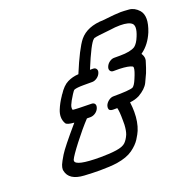

<svg xmlns="http://www.w3.org/2000/svg" viewBox="-138 -942 1097 1084"><g transform="rotate(-20 411.0 -400.0)"><path d="M310 -69Q367 -69 407 -75Q447 -81 463 -97Q479 -113 490 -139Q498 -160 500 -195V-223Q500 -275 494 -297H467Q444 -298 444 -316Q444 -323 447 -332Q454 -347 468 -357Q482 -367 496 -367Q592 -367 614 -376Q627 -384 641 -418Q660 -462 660 -479Q660 -486 656 -488Q636 -499 581 -501H570Q558 -501 545 -501Q532 -501 526 -511Q523 -516 523 -522Q523 -528 526 -535Q532 -550 546 -560Q560 -570 574 -570H610Q673 -570 701 -588Q720 -603 734 -638Q747 -669 747 -689Q747 -703 740 -712Q722 -731 668 -731Q639 -731 607 -726Q523 -718 508 -713L504 -710Q481 -694 423 -553H441Q455 -553 461 -543Q464 -538 464 -532Q464 -526 461 -519Q455 -504 440.5 -494Q426 -484 412 -484H359Q319 -484 303 -478Q298 -476 286 -457Q263 -421 256 -403Q252 -393 252 -385Q252 -379 254 -374Q272 -371 365 -370Q379 -370 385 -361Q388 -356 388 -350Q388 -344 385 -336Q379 -321 365.5 -311.5Q352 -302 337 -301H313Q269 -254 220.5 -191Q172 -128 163 -107Q162 -104 162 -101Q162 -69 310 -69ZM282 0Q240 0 189 -3Q99 -8 87 -69Q86 -73 86 -77Q86 -88 92 -104Q98 -119 119.5 -154.5Q141 -190 238 -303Q195 -306 188 -318Q177 -337 177 -359Q177 -379 186 -401Q200 -435 221 -466L222 -467L227 -476H228Q256 -520 286.5 -535Q317 -550 353 -552Q409 -687 445 -732Q492 -789 591 -791Q669 -800 697 -800Q714 -800 746.5 -797.5Q779 -795 805 -766Q822 -746 822 -714Q822 -683 805 -639Q778 -575 731 -541Q729 -539 727 -538Q738 -522 738 -505Q738 -496 734 -486Q725 -455 714 -427Q706 -408 690.5 -376.5Q675 -345 630 -319Q604 -306 573 -303Q577 -272 577 -245Q577 -183 558 -137Q551 -120 534 -93Q517 -66 482.5 -41Q448 -16 386 -6Q343 0 282 0Z"/></g></svg>

Font: Bubblez Graffiti
Style: Italic
Weight: 400
Italic angle: -22.5°
Designer: GGBotNet
Foundry: GGBotNet
Version: 1.00